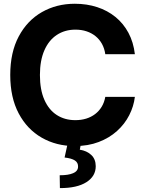

<svg xmlns="http://www.w3.org/2000/svg" viewBox="-20 -757 759 1008"><path d="M372.7 9.8Q275.8 9.8 199.1 -34.2Q122.4 -78.1 78.1 -161.6Q33.8 -245 33.8 -363.3Q33.8 -482.3 78.5 -566Q123.2 -649.7 200.1 -693.5Q277 -737.3 372.7 -737.3Q435.8 -737.3 490.1 -719.6Q544.4 -701.9 586.3 -667.8Q628.1 -633.8 654.4 -584.6Q680.7 -535.4 688.1 -472.5H532.8Q528.5 -502.6 515.4 -526.5Q502.2 -550.3 481.7 -567Q461.1 -583.7 434.5 -592.5Q407.9 -601.4 376.2 -601.4Q320.2 -601.4 278.1 -573.5Q235.9 -545.6 212.8 -492.4Q189.6 -439.3 189.6 -363.3Q189.6 -285.7 213.1 -232.8Q236.5 -179.9 278.4 -153Q320.2 -126.2 375.6 -126.2Q406.4 -126.2 432.6 -134.3Q458.8 -142.4 479.5 -158.2Q500.2 -174 513.9 -196.7Q527.6 -219.3 532.8 -248.6H688.1Q682.1 -198.3 658.3 -151.9Q634.6 -105.5 594.2 -69.1Q553.8 -32.7 498.2 -11.5Q442.6 9.8 372.7 9.8ZM335 -2.3H404.9L399 28.9Q435.4 34.5 458.8 56.2Q482.3 77.8 482.6 115.2Q482.9 168.2 433.5 199.5Q384.1 230.8 294.5 230.5L293.4 163.1Q338.3 163.3 363.8 152.3Q389.3 141.4 389.8 118.8Q390.7 97 373.4 85.6Q356.2 74.2 319.1 69.9Z"/></svg>

Font: Inter Tight
Style: Regular
Weight: 400
Designer: Rasmus Andersson
Foundry: rsms
Version: Version 3.002